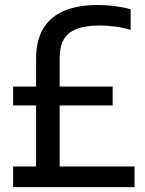

<svg xmlns="http://www.w3.org/2000/svg" viewBox="-20 -770 595 790"><path d="M128.5 -34V-530.5Q128.5 -638 192.5 -693.8Q256.5 -749.5 382.5 -749.5Q417 -749.5 453.2 -744.8Q489.5 -740 517.5 -732V-647Q486.5 -656.5 453.5 -660.8Q420.5 -665 389.5 -665Q332 -665 295.8 -651Q259.5 -637 242.5 -607.8Q225.5 -578.5 225.5 -532V-34ZM34 0V-85H533.5V0ZM34 -336V-414H443.5V-336Z"/></svg>

Font: Encode Sans SC Condensed Medium
Style: Regular
Weight: 500
Width: 3
Designer: Multiple Designers
Foundry: Impallari Type
Version: Version 3.002